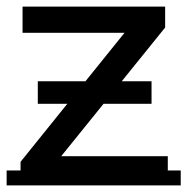

<svg xmlns="http://www.w3.org/2000/svg" viewBox="-22 -550 565 579"><path d="M40 0V-62L380 -484L399 -451H46V-530H476V-467L136 -46L114 -79H484V0ZM92 -237V-305H435V-237ZM-2 9V-36H523V9Z"/></svg>

Font: Montserrat Underline Thin Medium
Style: Regular
Weight: 500
Version: Version 9.000